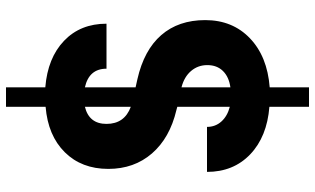

<svg xmlns="http://www.w3.org/2000/svg" viewBox="-225 -685 1050 640"><g transform="rotate(-90 300.0 -365.0)"><path d="M264 140V8Q164 0 105.5 -56Q47 -112 47 -200H197Q197 -172 215 -152Q233 -132 264 -124V-299L253 -302Q160 -324 108.5 -383.5Q57 -443 57 -529Q57 -618 112.5 -674Q168 -730 264 -738V-870H329V-739Q427 -731 484 -676.5Q541 -622 541 -535H391Q391 -593 329 -607V-438L356 -432Q453 -410 503 -352.5Q553 -295 553 -206Q553 -115 492.5 -57Q432 1 329 9V140ZM207 -535Q207 -475 264 -454V-607Q207 -593 207 -535ZM329 -122Q364 -127 383.5 -147Q403 -167 403 -199Q403 -230 383.5 -253Q364 -276 329 -285Z"/></g></svg>

Font: NKDuy Mono ExtraBold
Style: Regular
Weight: 800
Monospace: yes
Designer: NKDuy
Foundry: NKDuy
Version: Version 2.251; ttfautohint (v1.8.4.7-5d5b)